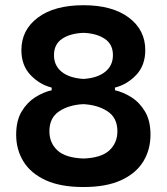

<svg xmlns="http://www.w3.org/2000/svg" viewBox="-20 -722 654 754"><path d="M308 12.5Q217.5 12.5 159 -14.5Q100.5 -41.5 72 -88Q43.5 -134.5 43.5 -193Q43.5 -248.5 65.2 -284.5Q87 -320.5 119 -340.5Q151 -360.5 183 -367.5V-378Q135.5 -390 99.8 -427.5Q64 -465 64 -525.5Q64 -604.5 128.8 -653Q193.5 -701.5 308 -701.5Q421 -701.5 485.8 -653Q550.5 -604.5 550.5 -525.5Q550.5 -465 514.8 -427.5Q479 -390 431.5 -378V-367.5Q463.5 -360.5 495.8 -340.2Q528 -320 549.5 -284Q571 -248 571 -193Q571 -134.5 542.8 -88Q514.5 -41.5 456 -14.5Q397.5 12.5 308 12.5ZM308 -412Q362.5 -415.5 393 -440Q423.5 -464.5 423.5 -505.5Q423.5 -548 391.5 -569.5Q359.5 -591 308 -593Q255.5 -591 223.8 -569.5Q192 -548 192 -505.5Q192 -464.5 222.2 -440Q252.5 -415.5 308 -412ZM308 -99.5Q377.5 -102 409.2 -131.2Q441 -160.5 441 -206.5Q441 -259 402.8 -284.5Q364.5 -310 307 -313Q249.5 -310 211.8 -284.5Q174 -259 174 -206.5Q174 -160.5 205.8 -131.2Q237.5 -102 308 -99.5Z"/></svg>

Font: Commissioner Loud SemiBold
Style: Regular
Weight: 600
Designer: Kostas Bartsokas
Foundry: Kostas Bartsokas
Version: Version 1.000; ttfautohint (v1.8.3)